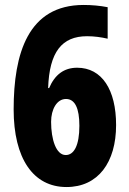

<svg xmlns="http://www.w3.org/2000/svg" viewBox="-20 -744 521 774"><path d="M35 -303C35 -105 114 10 248 10C376 10 448 -90 448 -240C448 -382 391 -471 291 -471C238 -471 201 -443 178 -389H174C179 -534 229 -598 331 -598C360 -598 388 -594 414 -588V-715C383 -721 350 -724 317 -724C93 -724 35 -528 35 -303ZM245 -119C206 -119 186 -182 186 -253C186 -303 209 -345 246 -345C282 -345 300 -308 300 -237C300 -157 278 -119 245 -119Z"/></svg>

Font: Noto Sans Arabic UI ExtraCondensed Extra
Style: Regular
Weight: 800
Width: 3
Designer: Nadine Chahine - Monotype Design Team
Foundry: Monotype Imaging Inc.
Version: Version 1.900